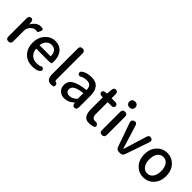

<svg xmlns="http://www.w3.org/2000/svg" viewBox="221 -1999 3214 3214"><g transform="rotate(45 1827.5 -392.0)"><path d="M145 0Q87 0 87 -60V-491Q87 -550 134 -552Q181 -554 186 -495L189 -457Q190 -451 191.5 -451Q193 -451 199 -462Q222 -504 263.5 -534Q305 -564 349 -564Q386 -564 404 -555.5Q422 -547 403 -500Q385 -454 373.5 -457.5Q362 -461 335 -461Q297 -461 264 -435Q226 -404 211 -365Q202 -343 202 -319V-60Q202 0 145 0Z M714 13Q599 13 524 -63Q446 -142 446 -275Q446 -403 524 -486Q596 -564 697 -564Q804 -564 864 -492Q922 -423 922 -304Q922 -273 919 -259Q916 -245 860 -245H564Q559 -245 559 -240Q566 -167 611.5 -122Q657 -77 729 -77Q797 -77 807 -84Q857 -116 880 -82Q903 -47 853 -14Q813 13 714 13ZM559 -330Q558 -325 563 -325H817Q822 -325 822 -330Q822 -396 790.5 -435Q759 -474 699 -474Q645 -474 607 -436Q566 -395 559 -330Z M1050 -129V-737Q1050 -797 1108 -797Q1165 -797 1165 -737V-123Q1165 -81 1189.5 -82Q1214 -83 1224 -41Q1233 1 1170 5Q1050 13 1050 -129Z M1478 13Q1406 13 1361 -30.5Q1316 -74 1316 -146Q1316 -234 1394.5 -282.5Q1473 -331 1639 -349Q1645 -350 1645 -356Q1643 -470 1540 -470Q1469 -470 1434 -448Q1383 -416 1360 -453Q1336 -491 1387 -523Q1452 -564 1560 -564Q1661 -564 1711 -502Q1760 -443 1760 -331V-59Q1760 0 1713 3Q1667 7 1659 -51L1658 -56Q1657 -63 1655 -63Q1653 -63 1639 -51Q1565 13 1478 13ZM1513 -78Q1575 -78 1633 -131Q1645 -142 1645 -159V-272Q1645 -277 1640 -276Q1527 -263 1475 -232Q1427 -203 1427 -154Q1427 -115 1439.5 -105.5Q1452 -96 1463 -87Q1474 -78 1513 -78Z M2124 7Q2091 13 2057 13Q1924 13 1924 -180V-453Q1924 -458 1919 -458H1903Q1844 -458 1843 -501Q1841 -544 1900 -548L1923 -549Q1930 -550 1931 -557L1938 -647Q1943 -706 1991 -704Q2039 -702 2039 -643V-555Q2039 -550 2044 -550H2122Q2182 -550 2182 -504Q2182 -458 2122 -458H2044Q2039 -458 2039 -453V-179Q2039 -79 2117 -85Q2171 -89 2187 -49Q2202 -8 2140 4Z M2360 0Q2302 0 2302 -60V-490Q2302 -550 2360 -550Q2417 -550 2417 -490V-60Q2417 0 2360 0ZM2359 -653Q2327 -653 2307.5 -672Q2288 -691 2288 -722Q2288 -753 2307.5 -771.5Q2327 -790 2359 -790Q2391 -790 2411 -771.5Q2431 -753 2431 -722Q2431 -691 2411 -672Q2391 -653 2359 -653Z M2763 0Q2710 0 2692 -50L2542 -474Q2522 -531 2575 -549Q2628 -567 2646 -509L2772 -99Q2775 -90 2777 -90Q2779 -90 2782 -99L2908 -508Q2926 -566 2976 -549Q3027 -533 3007 -476L2861 -51Q2843 0 2789 0Z M3168 -62Q3089 -143 3089 -275Q3089 -407 3168 -488Q3241 -564 3348 -564Q3455 -564 3529 -488Q3607 -407 3607 -275Q3607 -143 3529 -62Q3455 13 3348 13Q3241 13 3168 -62ZM3246 -134Q3284 -81 3348.5 -81Q3413 -81 3451 -134Q3489 -187 3489 -275Q3489 -363 3451 -416Q3413 -469 3348.5 -469Q3284 -469 3246 -416Q3208 -363 3208 -275Q3208 -187 3246 -134Z"/></g></svg>

Font: Resource Han Rounded TW Medium
Style: Regular
Weight: 500
Designer: Cyano Hao (round all glyphs); Ryoko NISHIZUKA 西塚涼子 (kana, bopomofo & ideographs); Paul D. Hunt (Latin, Greek & Cyrillic)
Foundry: Cyano Hao
Version: 0.990